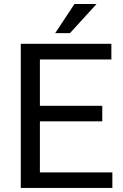

<svg xmlns="http://www.w3.org/2000/svg" viewBox="-20 -927 608 947"><path d="M252.4 -763.7 347.2 -907.2H456.1L325.2 -763.7ZM82.5 0V-710.9H529.3V-633.8H176.8V-405.3H484.4V-328.6H176.8V-76.7H534.2V0Z"/></svg>

Font: Mardoto
Style: Regular
Weight: 400
Designer: Christian Robertson, Vahan Hovhannisyan
Foundry: Google
Version: Version 1.000